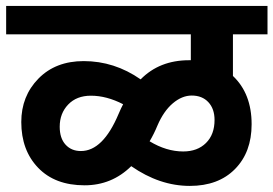

<svg xmlns="http://www.w3.org/2000/svg" viewBox="-35 -649 907 637"><path d="M594.7 -32.2Q494.6 -32.2 400.4 -97.7Q335.9 -34.2 245.6 -34.2Q147.5 -34.2 91.6 -92.3Q35.6 -150.4 35.6 -244.1Q35.6 -330.1 92.5 -388.2Q149.4 -446.3 242.7 -446.3Q344.7 -446.3 431.6 -385.7Q494.1 -449.2 592.3 -449.2H598.1V-535.2H-14.6V-629.4H852.5V-535.2H737.8V-397Q799.8 -338.4 799.8 -236.8Q799.8 -144 744.6 -88.1Q689.5 -32.2 594.7 -32.2ZM572.8 -146.5Q620.1 -146.5 648.4 -174.6Q676.8 -202.6 676.8 -251Q676.8 -288.1 656.2 -310.1Q635.7 -332 601.1 -332Q568.8 -332 538.3 -306.2Q507.8 -280.3 487.3 -232.4Q476.1 -205.1 461.4 -180.2Q517.1 -146.5 572.8 -146.5ZM233.4 -147.9Q306.6 -147.9 358.4 -271Q366.7 -290.5 373.5 -303.2Q318.8 -331.5 266.6 -331.5Q219.2 -331.5 191.2 -302.2Q163.1 -272.9 163.1 -228.5Q163.1 -190.4 182.4 -169.2Q201.7 -147.9 233.4 -147.9Z"/></svg>

Font: Khula Bold
Style: Regular
Weight: 700
Designer: Erin McLaughlin, Steve Matteson
Version: Version 1.000;PS 1.0;hotconv 1.0.72;makeotf.lib2.5.5900